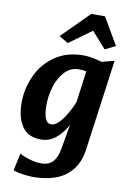

<svg xmlns="http://www.w3.org/2000/svg" viewBox="-113 -899 829 1217"><g transform="rotate(10 302.0 -291.0)"><path d="M191.5 250.5Q169 250.5 142.2 247.5Q115.5 244.5 92.8 239.8Q70 235 60 230L84.5 118Q96 126 119.2 135Q142.5 144 169.8 150.5Q197 157 220.5 157Q272.5 157 298.2 129.2Q324 101.5 334 47L362.5 -115.5Q336 -64.5 293.8 -28.2Q251.5 8 195.5 8Q112.5 8 74 -49.5Q35.5 -107 35.5 -201.5Q35.5 -292.5 74 -375.5Q111.5 -459 187.5 -511.5Q263.5 -564 370.5 -564Q398.5 -564 431 -558Q463.5 -552 488.5 -543.5L570 -564L489.5 23Q483.5 65 469.2 98.8Q455 132.5 433.5 158Q391 208 327.8 229.2Q264.5 250.5 191.5 250.5ZM244 -98Q263.5 -98 283.2 -114.8Q303 -131.5 321 -157.5Q339 -183.5 353.5 -212Q368 -240.5 377.5 -264.5L405 -467Q383 -472 357.5 -472Q304.5 -472 268 -433.5Q230.5 -394.5 211.8 -334.5Q193 -274.5 193 -212Q193 -159.5 204.8 -128.8Q216.5 -98 244 -98ZM258 -623.5 199.5 -658 373 -831.5H461L562.5 -658L495.5 -624.5L403 -728.5Z"/></g></svg>

Font: Merriweather Sans Italic
Style: Bold
Weight: 700
Italic angle: -7.5°
Designer: Eben Sorkin
Foundry: Eben Sorkin
Version: Version 1.008; ttfautohint (v1.7.19-72a1) -l 8 -r 50 -G 200 